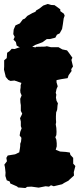

<svg xmlns="http://www.w3.org/2000/svg" viewBox="-24 -922 400 968"><path d="M104 26 67 23 62 18 28 3 25 -7 10 -13 3 -35 4 -52 1 -79 -2 -92 11 -109 8 -126 15 -138 52 -144 73 -154 76 -171 78 -186V-197L82 -208L84 -227L75 -239L78 -257L85 -275L81 -286V-309L77 -326L84 -340L88 -349L81 -363V-373V-392L79 -404L78 -424L85 -441L79 -455L78 -467L80 -481V-492L84 -504L49 -516L29 -514L18 -519L5 -534L3 -543L-4 -571L-3 -586V-618L10 -629L12 -656L24 -664L35 -676L50 -675L73 -683L91 -681L121 -684L135 -687L155 -683L158 -686L203 -687L212 -689L233 -684H271L290 -673L314 -668L324 -655L341 -631L336 -620L344 -587L335 -573L337 -564L322 -543L317 -528L285 -523L261 -518V-507L267 -487L261 -473L257 -454L260 -445L258 -430L261 -414L268 -401L266 -390L265 -377L264 -368L259 -355L258 -336V-321L259 -306L257 -295L260 -277L261 -257L260 -241L255 -230L260 -218L262 -200V-184L257 -167L279 -158L308 -156L328 -153L331 -141L345 -126V-97L356 -85L348 -54L349 -37L328 -18L321 -11L300 0L289 7L247 17L233 12L223 19L206 17L171 24L135 19L113 20ZM108 -674 80 -681 60 -692 56 -710 44 -722 50 -736 43 -750 45 -773 54 -794 76 -804 91 -824 101 -828 114 -842 139 -856 155 -863 158 -869 175 -879 194 -894 217 -902 234 -897 251 -896 280 -875V-866L298 -853L302 -843L297 -829L293 -800L289 -776L277 -754L263 -747L255 -732L226 -725H212L190 -709L155 -696L129 -681Z"/></svg>

Font: Winky Rough ExtraBold
Style: Regular
Weight: 800
Designer: Simon Atzbach
Foundry: typofactur
Version: Version 1.206; ttfautohint (v1.8.4.7-5d5b)